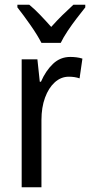

<svg xmlns="http://www.w3.org/2000/svg" viewBox="-20 -786 378 806"><path d="M275 -547Q287 -547 300 -545.5Q313 -544 326 -540L314 -457Q294 -464 269 -464Q236 -464 210 -440.5Q184 -417 169 -376Q154 -335 154 -282V0H71V-537H137L147 -443H152Q172 -489 202.5 -518Q233 -547 275 -547ZM154 -606Q137 -639 108 -680.5Q79 -722 53 -755V-766H103Q124 -749 148 -724Q172 -699 195 -673Q221 -702 241.5 -722Q262 -742 288 -766H338V-755Q322 -735 302 -709Q282 -683 264 -656Q246 -629 235 -606Z"/></svg>

Font: Noto Sans Gurmukhi Condensed
Style: Regular
Weight: 400
Width: 3
Designer: Jelle Bosma - Monotype Design Team
Foundry: Monotype Imaging Inc.
Version: Version 2.004; ttfautohint (v1.8.4.7-5d5b)